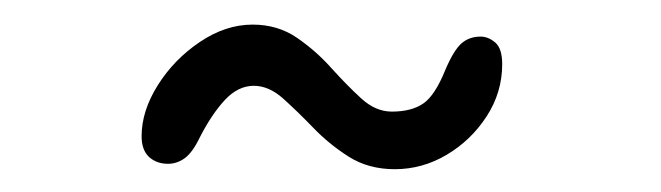

<svg xmlns="http://www.w3.org/2000/svg" viewBox="-20 -608 551 160"><path d="M120 -471.5Q110.5 -471.5 104.2 -477.2Q98 -483 98 -494.5Q98 -515.5 111.5 -537Q125 -558.5 146.5 -573Q168 -587.5 190.5 -587.5Q211.5 -587.5 227.5 -576.5Q243.5 -565.5 256.2 -551.2Q269 -537 281 -526Q293 -515 306.5 -515Q323 -515 332.8 -521.8Q342.5 -528.5 351 -549.5Q358 -566 364.5 -571.8Q371 -577.5 380.5 -577.5Q387 -577.5 392.8 -572.5Q398.5 -567.5 398.5 -554.5Q398.5 -531 385.5 -511Q372.5 -491 352.2 -479Q332 -467 309 -467Q287 -467 270.5 -477.5Q254 -488 240.8 -501.8Q227.5 -515.5 215.8 -526Q204 -536.5 191.5 -536.5Q178.5 -536.5 167.5 -524.8Q156.5 -513 146.5 -493.5Q140.5 -481 134 -476.2Q127.5 -471.5 120 -471.5Z"/></svg>

Font: Gluten Thin
Style: Regular
Weight: 400
Version: Version 1.300